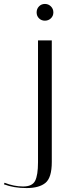

<svg xmlns="http://www.w3.org/2000/svg" viewBox="-80 -705 331 975"><path d="M-60 231 -57 223Q-9 242 37.5 242Q84 242 98.5 213Q113 184 113 119V-500H183V118Q183 197 151 223.5Q119 250 54.5 250Q-10 250 -60 231ZM118 -612Q106 -624 106 -642Q106 -660 118 -672.5Q130 -685 148 -685Q166 -685 178.5 -672.5Q191 -660 191 -642Q191 -624 178.5 -612Q166 -600 148 -600Q130 -600 118 -612Z"/></svg>

Font: Italiana
Style: Regular
Weight: 400
Designer: Santiago Orozco
Foundry: Santiago Orozco
Version: Version 001.001